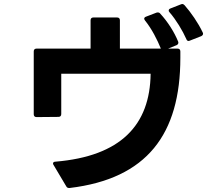

<svg xmlns="http://www.w3.org/2000/svg" viewBox="-20 -894 1040 956"><path d="M926 -692 982 -714C988 -717 991 -721 991 -726C991 -728 991 -730 989 -733C967 -780 930 -833 899 -868C895 -872 892 -874 887 -874C885 -874 883 -873 880 -872L829 -852C823 -850 820 -846 820 -842C820 -839 821 -836 824 -833C857 -795 889 -742 908 -699C910 -693 914 -690 919 -690C921 -690 923 -691 926 -692ZM148 -638V-325C148 -316 153 -311 162 -311L271 -312C280 -312 285 -317 285 -326V-527H730C727 -271 581 -116 256 -89C248 -89 244 -85 244 -80C244 -77 245 -75 247 -72L310 34C313 40 318 42 324 42H327C712 -4 878 -226 878 -606V-638C878 -647 873 -652 864 -652H817L859 -669C865 -672 868 -676 868 -681C868 -683 868 -685 867 -687C848 -734 815 -786 778 -826C775 -830 771 -832 766 -832C764 -832 762 -832 759 -831L707 -811C701 -809 698 -805 698 -801C698 -798 700 -795 702 -792C736 -750 763 -696 781 -652H577V-793C577 -802 572 -807 563 -807H445C436 -807 431 -802 431 -793V-652H162C153 -652 148 -647 148 -638Z"/></svg>

Font: LINE Seed JP App_OTF Bold
Style: Regular
Weight: 700
Designer: LINE & Fontrix & Fontworks
Version: Version 1.009